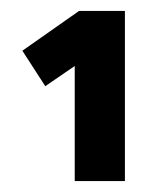

<svg xmlns="http://www.w3.org/2000/svg" viewBox="-20 -810 305 352"><path d="M21 -717 63 -652 117 -689V-478H209V-790H125Z"/></svg>

Font: TitilliumText22L
Style: 800 wt
Weight: 800
Designer: Campivisivi
Foundry: Campivisivi
Version: 1.000